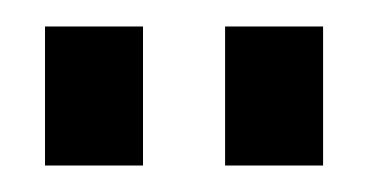

<svg xmlns="http://www.w3.org/2000/svg" viewBox="-20 -743 280 145"><path d="M88 -723H14V-618H88ZM224 -723H150V-618H224Z"/></svg>

Font: United Sans Light
Style: Regular
Weight: 300
Designer: Pablo Impallari, Rodrigo Fuenzalida (Modified by Dan O. Williams)
Version: Version 1.000;PS 001.000;hotconv 1.0.88;makeotf.lib2.5.64775